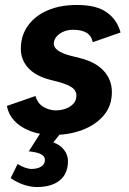

<svg xmlns="http://www.w3.org/2000/svg" viewBox="-20 -532 521 774"><path d="M196 12Q143 12 102.5 -3.5Q62 -19 38 -45Q14 -71 8 -105L123 -145Q132 -114 156 -100.5Q180 -87 205 -87Q226 -87 245 -94Q264 -101 276 -114Q288 -127 288 -147Q288 -166 272 -178Q256 -190 222 -200L180 -211Q123 -226 93.5 -258.5Q64 -291 64 -335Q64 -389 93 -429Q122 -469 172.5 -490.5Q223 -512 290 -512Q370 -512 411.5 -481.5Q453 -451 466 -401L354 -362Q348 -389 328 -400.5Q308 -412 274 -412Q243 -412 220 -395.5Q197 -379 197 -355Q197 -341 213 -329Q229 -317 262 -308L302 -298Q366 -282 398.5 -246Q431 -210 431 -161Q431 -105 398 -66.5Q365 -28 311.5 -8Q258 12 196 12ZM128 222Q105 222 78 213.5Q51 205 23 186L51 129Q65 138 80 143.5Q95 149 107 149Q131 149 146 139.5Q161 130 161 113Q161 97 144 89Q127 81 96 78L142 6L219 12L195 42Q223 52 238.5 72.5Q254 93 254 117Q254 168 221 195Q188 222 128 222Z"/></svg>

Font: Figtree Light
Style: Bold Italic
Weight: 700
Italic angle: -9.5°
Version: Version 2.000